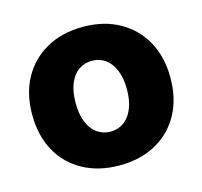

<svg xmlns="http://www.w3.org/2000/svg" viewBox="-85 -626 768 729"><g transform="rotate(-15 299.5 -261.0)"><path d="M299.8 11.2Q217.8 11.2 156.5 -22.5Q95.2 -56.2 61.5 -117.2Q27.8 -178.2 27.8 -260.7Q27.8 -342.8 61.5 -403.8Q95.2 -464.8 156.5 -499Q217.8 -533.2 299.8 -533.2Q381.8 -533.2 442.9 -499Q503.9 -464.8 537.6 -403.8Q571.3 -342.8 571.3 -260.7Q571.3 -178.2 537.6 -117.2Q503.9 -56.2 442.9 -22.5Q381.8 11.2 299.8 11.2ZM299.8 -121.6Q329.6 -121.6 352.3 -138.2Q375 -154.8 387.7 -186Q400.4 -217.3 400.4 -260.7Q400.4 -305.2 387.7 -335.9Q375 -366.7 352.3 -383.3Q329.6 -399.9 299.8 -399.9Q269.5 -399.9 246.6 -383.5Q223.6 -367.2 211.2 -336.2Q198.7 -305.2 198.7 -260.7Q198.7 -216.8 211.2 -185.8Q223.6 -154.8 246.6 -138.2Q269.5 -121.6 299.8 -121.6Z"/></g></svg>

Font: Inter 28pt ExtraBold
Style: Regular
Weight: 800
Designer: Rasmus Andersson
Foundry: rsms
Version: Version 4.001;git-66647c0bb